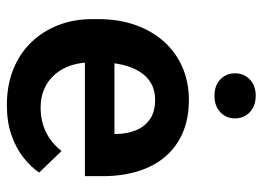

<svg xmlns="http://www.w3.org/2000/svg" viewBox="-126 -654 789 578"><g transform="rotate(90 269.0 -364.5)"><path d="M295.4 9.8Q235.4 9.8 187.5 -9.8Q139.6 -29.3 106.2 -64.2Q72.8 -99.1 54.9 -145.8Q37.1 -192.4 37.1 -246.1V-265.6Q37.1 -326.7 54.7 -376.7Q72.3 -426.8 104.5 -462.9Q136.7 -499 181.6 -518.6Q226.6 -538.1 280.8 -538.1Q336.9 -538.1 379.9 -519.3Q422.9 -500.5 451.7 -466.3Q480.5 -432.1 495.1 -384.5Q509.8 -336.9 509.8 -279.3V-225.1H95.7V-314H382.8V-323.7Q381.8 -354.5 371.1 -380.1Q360.4 -405.8 337.9 -421.1Q315.4 -436.5 279.8 -436.5Q251 -436.5 229.7 -424.1Q208.5 -411.6 194.6 -388.9Q180.7 -366.2 173.8 -335Q167 -303.7 167 -265.6V-246.1Q167 -212.9 176 -184.6Q185.1 -156.2 202.9 -135.5Q220.7 -114.7 245.8 -103.3Q271 -91.8 303.2 -91.8Q343.8 -91.8 376.7 -107.7Q409.7 -123.5 434.1 -154.8L499 -87.4Q482.4 -63 454.3 -40.5Q426.3 -18.1 386.7 -4.2Q347.2 9.8 295.4 9.8ZM200.2 -676.8Q200.2 -703.6 218.5 -721.4Q236.8 -739.3 267.6 -739.3Q298.8 -739.3 317.4 -721.4Q335.9 -703.6 335.9 -676.8Q335.9 -650.4 317.4 -632.8Q298.8 -615.2 267.6 -615.2Q236.8 -615.2 218.5 -632.8Q200.2 -650.4 200.2 -676.8Z"/></g></svg>

Font: Roboto SemiBold
Style: Regular
Weight: 600
Designer: Christian Robertson
Foundry: Google
Version: Version 3.009; 2024